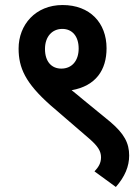

<svg xmlns="http://www.w3.org/2000/svg" viewBox="-20 -652 558 764"><path d="M54 -459C54 -382 81 -322 180 -234L339 -97C369 -70 382 -51 382 -26C382 -3 372 13 356 30L441 92C477 51 494 10 494 -33C494 -83 474 -120 419 -167L309 -257C295 -269 279 -282 265 -293C361 -310 404 -373 404 -460C404 -561 338 -632 229 -632C121 -632 54 -553 54 -459ZM159 -457C159 -507 188 -537 228 -537C267 -537 293 -508 293 -459C293 -410 266 -379 224 -379C185 -379 159 -407 159 -457Z"/></svg>

Font: Noto Sans Devanagari UI SemiCondensed SemiBold
Style: Regular
Weight: 600
Width: 4
Designer: Jelle Bosma - Monotype Design Team
Foundry: Monotype Imaging Inc.
Version: Version 2.004